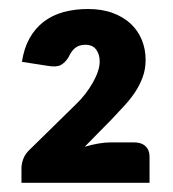

<svg xmlns="http://www.w3.org/2000/svg" viewBox="-20 -846 374 416"><path d="M270.5 -537.5Q286.5 -537.5 295.2 -529.2Q304 -521 304 -507V-450H26.5V-481.5Q26.5 -490.5 30.2 -501Q34 -511.5 42.5 -520L144.5 -620Q155.5 -630.5 164.8 -642.5Q174 -654.5 181 -666.8Q188 -679 192 -690.8Q196 -702.5 196 -713Q196 -728.5 188.2 -738.8Q180.5 -749 165 -749Q151.5 -749 143 -742.2Q134.5 -735.5 128.5 -722Q121 -710 111.5 -705Q102 -700 82.5 -703.5L27.5 -712Q32 -741.5 44 -763Q56 -784.5 74.5 -798.8Q93 -813 117.5 -819.8Q142 -826.5 170.5 -826.5Q201 -826.5 224.5 -817.8Q248 -809 263.8 -794Q279.5 -779 287.5 -759Q295.5 -739 295.5 -716.5Q295.5 -696 289.2 -679Q283 -662 272.8 -646.5Q262.5 -631 249 -616.5Q235.5 -602 221.5 -587L163.5 -528Q178.5 -532.5 193 -535Q207.5 -537.5 220 -537.5Z"/></svg>

Font: Lato
Style: Regular
Weight: 800
Designer: Lukasz Dziedzic with Adam Twardoch and Botio Nikoltchev
Foundry: tyPoland Lukasz Dziedzic
Version: Version 2.015; 2015-08-06; http://www.latofonts.com/; ttfaut